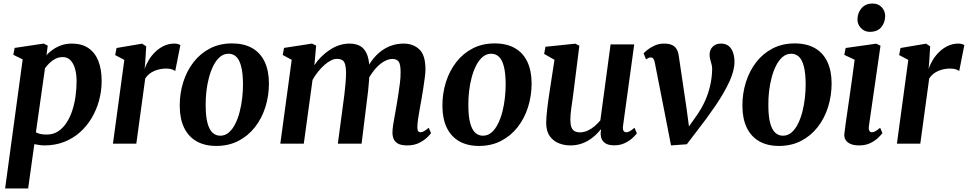

<svg xmlns="http://www.w3.org/2000/svg" viewBox="-20 -814 5484 1088"><path d="M9 254 108.5 -477.5 55.5 -503.5 63 -542.5 227.5 -567 250.5 -555.5 243.5 -502Q259.5 -519 280.8 -533.8Q302 -548.5 328.5 -557.8Q355 -567 387 -567Q443.5 -567 481 -541.5Q518.5 -516 537.2 -468.8Q556 -421.5 556 -355.5Q556 -299 541.5 -245.2Q527 -191.5 499.5 -145.2Q472 -99 432.5 -64Q393 -29 342.5 -9.5Q292 10 232.5 10Q218.5 10 203.5 7.8Q188.5 5.5 174.5 3L139.5 254ZM183.5 -64Q196.5 -57 211.8 -54.2Q227 -51.5 245 -51.5Q281 -51.5 308.5 -69.2Q336 -87 356 -117Q376 -147 389 -186Q402 -225 408 -268.5Q414 -312 414 -354.5Q414 -393.5 405.2 -424.2Q396.5 -455 379.2 -472.8Q362 -490.5 335.5 -490.5Q313 -490.5 294.2 -481Q275.5 -471.5 260.8 -457Q246 -442.5 235 -427.5Z M620 0 684.5 -474.5 632.5 -502 640.5 -542 785 -566.5 808.5 -551.5 803 -461.5 799.5 -422.5Q808 -449 823.5 -474.5Q839 -500 861 -521Q883 -542 910 -554.5Q937 -567 968.5 -567Q980 -567 989 -564.2Q998 -561.5 1002 -558L973 -411.5Q969 -415.5 955.5 -420.5Q942 -425.5 920.5 -425.5Q903.5 -425.5 886.5 -422Q869.5 -418.5 853.8 -411.8Q838 -405 825 -394.2Q812 -383.5 803 -369.5L752.5 0Z M1294.5 -568Q1361.5 -568 1408 -542Q1454.5 -516 1479 -465.5Q1503.5 -415 1504 -342.5Q1504 -271 1483.8 -207Q1463.5 -143 1424.8 -93.5Q1386 -44 1330.8 -15.5Q1275.5 13 1205.5 13Q1140.5 13 1094.2 -13.2Q1048 -39.5 1023.5 -89.8Q999 -140 998.5 -212.5Q998 -284 1018.2 -348.2Q1038.5 -412.5 1077 -462Q1115.5 -511.5 1170.5 -539.8Q1225.5 -568 1294.5 -568ZM1275.5 -509.5Q1247.5 -509.5 1226.2 -491.2Q1205 -473 1189.5 -442.5Q1174 -412 1164 -374Q1154 -336 1149.5 -295.8Q1145 -255.5 1145.5 -218.5Q1145.5 -154 1156 -116Q1166.5 -78 1185 -61.5Q1203.5 -45 1228 -45Q1255.5 -45 1276.5 -63Q1297.5 -81 1313 -111.8Q1328.5 -142.5 1338.2 -180.5Q1348 -218.5 1352.5 -259Q1357 -299.5 1357 -336.5Q1356.5 -401.5 1346.2 -439.2Q1336 -477 1318 -493.2Q1300 -509.5 1275.5 -509.5Z M1771.5 -555.5 1761.5 -444.5Q1778 -470 1800.5 -492.2Q1823 -514.5 1848.8 -531.5Q1874.5 -548.5 1902.8 -557.8Q1931 -567 1960 -567Q1996 -567 2020.2 -553.5Q2044.5 -540 2058 -510Q2071.5 -480 2073.5 -429.5Q2073.5 -422.5 2073.5 -414.8Q2073.5 -407 2073 -398.8Q2072.5 -390.5 2071.5 -382L2052.5 -409.5Q2068.5 -446.5 2090.8 -475.5Q2113 -504.5 2140.5 -525Q2168 -545.5 2199.8 -556.2Q2231.5 -567 2267 -567Q2321.5 -567 2356.2 -534.2Q2391 -501.5 2391 -420.5Q2391 -403.5 2387 -372.8Q2383 -342 2377.8 -308.2Q2372.5 -274.5 2367.5 -247Q2363 -221.5 2358 -193.8Q2353 -166 2349.2 -140Q2345.5 -114 2345 -94Q2345 -76.5 2349.8 -70.5Q2354.5 -64.5 2362 -64.5Q2371.5 -64.5 2381.8 -70Q2392 -75.5 2409.5 -90L2422.5 -59.5Q2417.5 -52 2400.5 -35.2Q2383.5 -18.5 2355 -4.2Q2326.5 10 2288 10Q2252.5 10 2234.2 -0.8Q2216 -11.5 2209.8 -28.8Q2203.5 -46 2204 -64.5Q2204 -81.5 2208 -107.2Q2212 -133 2217.5 -162Q2223 -191 2227.5 -219Q2232 -246 2237.2 -279Q2242.5 -312 2246.5 -345.2Q2250.5 -378.5 2250 -407Q2250 -450.5 2238.8 -465.2Q2227.5 -480 2203.5 -480Q2184.5 -480 2162.8 -469.2Q2141 -458.5 2120.2 -438.2Q2099.5 -418 2081.5 -390.5Q2063.5 -363 2052 -330L2073.5 -406.5Q2073 -383.5 2071 -355.5Q2069 -327.5 2066 -299.5Q2063 -271.5 2059.5 -246.5L2029 0H1894.5L1923.5 -218Q1927.5 -246 1931.5 -278.5Q1935.5 -311 1938.2 -344Q1941 -377 1941 -405Q1939.5 -452 1927.8 -466.2Q1916 -480.5 1888.5 -480.5Q1873 -480.5 1854.8 -471.2Q1836.5 -462 1817.8 -445.2Q1799 -428.5 1781.8 -407Q1764.5 -385.5 1751 -361L1701.5 0H1568.5L1633 -475L1582 -502.5L1589.5 -542.5L1748 -567Z M2783 -568Q2850 -568 2896.5 -542Q2943 -516 2967.5 -465.5Q2992 -415 2992.5 -342.5Q2992.5 -271 2972.2 -207Q2952 -143 2913.2 -93.5Q2874.5 -44 2819.2 -15.5Q2764 13 2694 13Q2629 13 2582.8 -13.2Q2536.5 -39.5 2512 -89.8Q2487.5 -140 2487 -212.5Q2486.5 -284 2506.8 -348.2Q2527 -412.5 2565.5 -462Q2604 -511.5 2659 -539.8Q2714 -568 2783 -568ZM2764 -509.5Q2736 -509.5 2714.8 -491.2Q2693.5 -473 2678 -442.5Q2662.5 -412 2652.5 -374Q2642.5 -336 2638 -295.8Q2633.5 -255.5 2634 -218.5Q2634 -154 2644.5 -116Q2655 -78 2673.5 -61.5Q2692 -45 2716.5 -45Q2744 -45 2765 -63Q2786 -81 2801.5 -111.8Q2817 -142.5 2826.8 -180.5Q2836.5 -218.5 2841 -259Q2845.5 -299.5 2845.5 -336.5Q2845 -401.5 2834.8 -439.2Q2824.5 -477 2806.5 -493.2Q2788.5 -509.5 2764 -509.5Z M3210 10Q3178.5 10 3147.8 -1.8Q3117 -13.5 3096.2 -41.2Q3075.5 -69 3075 -117Q3075 -134.5 3076.8 -155.2Q3078.5 -176 3081.2 -199.2Q3084 -222.5 3087.2 -246.2Q3090.5 -270 3094 -292.5L3122 -475L3063.5 -508.5L3071 -549L3240 -566.5L3263 -555L3229.5 -289Q3227 -267.5 3223.8 -246Q3220.5 -224.5 3217.8 -204.5Q3215 -184.5 3213.5 -167.5Q3212 -150.5 3212 -137Q3212 -109.5 3218 -93.5Q3224 -77.5 3236.2 -70.8Q3248.5 -64 3266.5 -64Q3288.5 -64 3310 -73.8Q3331.5 -83.5 3349.8 -99.2Q3368 -115 3382 -132L3440 -562.5H3574L3510.5 -101Q3508 -82 3513.2 -73.2Q3518.5 -64.5 3528.5 -64.5Q3537.5 -64.5 3547.5 -69.8Q3557.5 -75 3575.5 -90L3589 -59Q3584 -51 3567 -34.5Q3550 -18 3522.8 -4.2Q3495.5 9.5 3460.5 9.5Q3424 9.5 3405.5 -5.5Q3387 -20.5 3384.5 -46.5Q3384 -49 3383.8 -52.8Q3383.5 -56.5 3383.8 -61Q3384 -65.5 3384.8 -70.2Q3385.5 -75 3386 -79L3384 -80Q3370.5 -64 3353.8 -48Q3337 -32 3315.5 -18.8Q3294 -5.5 3268 2.2Q3242 10 3210 10Z M3690.5 -459.5Q3687.5 -474.5 3682.2 -481.5Q3677 -488.5 3668.5 -488.5Q3660 -488.5 3653.2 -485Q3646.5 -481.5 3641 -477.5L3627 -511.5Q3631 -516.5 3647 -530Q3663 -543.5 3688 -555.2Q3713 -567 3743 -567Q3771 -567 3788 -559Q3805 -551 3814 -535.8Q3823 -520.5 3826 -499.5L3869.5 -206.5L3891.5 -43L3852 -52L3925.5 -156Q3955.5 -198.5 3974.8 -241.2Q3994 -284 4004.2 -328.5Q4014.5 -373 4015.5 -421Q4016 -436 4012.2 -449.2Q4008.5 -462.5 4004.8 -476Q4001 -489.5 4001 -504.5Q4001 -531.5 4018.5 -549.2Q4036 -567 4065.5 -567Q4093 -567 4109.8 -552.8Q4126.5 -538.5 4134.2 -515.2Q4142 -492 4142 -465Q4142.5 -416 4114 -353.2Q4085.5 -290.5 4036 -217.5Q3986.5 -144.5 3923.5 -64L3872 3.5L3782.5 10L3747 -172Z M4483 -568Q4550 -568 4596.5 -542Q4643 -516 4667.5 -465.5Q4692 -415 4692.5 -342.5Q4692.5 -271 4672.2 -207Q4652 -143 4613.2 -93.5Q4574.5 -44 4519.2 -15.5Q4464 13 4394 13Q4329 13 4282.8 -13.2Q4236.5 -39.5 4212 -89.8Q4187.5 -140 4187 -212.5Q4186.5 -284 4206.8 -348.2Q4227 -412.5 4265.5 -462Q4304 -511.5 4359 -539.8Q4414 -568 4483 -568ZM4464 -509.5Q4436 -509.5 4414.8 -491.2Q4393.5 -473 4378 -442.5Q4362.5 -412 4352.5 -374Q4342.5 -336 4338 -295.8Q4333.5 -255.5 4334 -218.5Q4334 -154 4344.5 -116Q4355 -78 4373.5 -61.5Q4392 -45 4416.5 -45Q4444 -45 4465 -63Q4486 -81 4501.5 -111.8Q4517 -142.5 4526.8 -180.5Q4536.5 -218.5 4541 -259Q4545.5 -299.5 4545.5 -336.5Q4545 -401.5 4534.8 -439.2Q4524.5 -477 4506.5 -493.2Q4488.5 -509.5 4464 -509.5Z M4848.5 10Q4819.5 10 4800 1.8Q4780.5 -6.5 4771.2 -22Q4762 -37.5 4765 -58.5Q4767.5 -80.5 4772 -113Q4776.5 -145.5 4782.5 -186Q4788.5 -226.5 4795.2 -273.5Q4802 -320.5 4809 -371.5Q4816 -422.5 4823 -475.5L4764.5 -503L4772 -542L4945 -566.5L4969.5 -555L4904 -101Q4901 -83 4905.8 -73.8Q4910.5 -64.5 4920 -64.5Q4929.5 -64.5 4940 -70Q4950.5 -75.5 4967.5 -90L4980.5 -59.5Q4975 -52 4958.2 -35.2Q4941.5 -18.5 4914 -4.2Q4886.5 10 4848.5 10ZM4908.5 -633.5Q4879 -633.5 4858.2 -655.5Q4837.5 -677.5 4839 -707Q4840.5 -743.5 4863.2 -768.8Q4886 -794 4924.5 -794Q4957.5 -794 4976.8 -772.5Q4996 -751 4996 -723.5Q4995.5 -685.5 4973.5 -659.5Q4951.5 -633.5 4908.5 -633.5Z M5062.5 0 5127 -474.5 5075 -502 5083 -542 5227.5 -566.5 5251 -551.5 5245.5 -461.5 5242 -422.5Q5250.5 -449 5266 -474.5Q5281.5 -500 5303.5 -521Q5325.5 -542 5352.5 -554.5Q5379.5 -567 5411 -567Q5422.5 -567 5431.5 -564.2Q5440.5 -561.5 5444.5 -558L5415.5 -411.5Q5411.5 -415.5 5398 -420.5Q5384.5 -425.5 5363 -425.5Q5346 -425.5 5329 -422Q5312 -418.5 5296.2 -411.8Q5280.5 -405 5267.5 -394.2Q5254.5 -383.5 5245.5 -369.5L5195 0Z"/></svg>

Font: Merriweather 20pt
Style: Bold Italic
Weight: 700
Italic angle: -7.8°
Version: Version 2.101